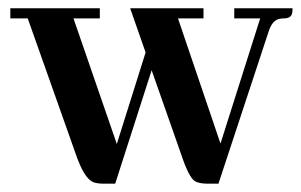

<svg xmlns="http://www.w3.org/2000/svg" viewBox="-20 -438 726 463"><path d="M220.7 -393.6V-418H4.9V-393.6H46.9L163.1 -65.4Q182.6 -8.8 204.1 1Q213.9 4.9 229.5 4.9H257.8L345.7 -268.6L417 -65.4Q435.5 -9.8 450.2 -1Q460.9 4.9 479.5 4.9H506.8L627.9 -362.3Q636.7 -389.6 654.3 -392.6Q659.2 -393.6 664.1 -393.6Q682.6 -393.6 684.6 -407.2Q685.5 -412.1 685.5 -418H544.9V-393.6H607.4L511.7 -91.8L409.2 -393.6H470.7V-418H293.9L331.1 -311.5L261.7 -90.8L157.2 -393.6Z"/></svg>

Font: Abhaya Libre
Style: Bold
Weight: 700
Designer: Pushpananda Ekanayake, Sol Matas, Pathum Egodawatta
Foundry: Mooniak
Version: Version 1.050 ; ttfautohint (v1.6)